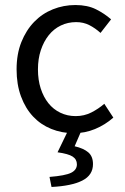

<svg xmlns="http://www.w3.org/2000/svg" viewBox="-20 -518 496 764"><path d="M274 12Q226 12 184 -5Q142 -22 111.5 -54.5Q81 -87 63.5 -134.5Q46 -182 46 -242Q46 -303 65 -350.5Q84 -398 116 -431Q148 -464 190.5 -481Q233 -498 280 -498Q328 -498 362 -481Q396 -464 422 -441L380 -387Q359 -406 335.5 -418Q312 -430 283 -430Q250 -430 222 -416.5Q194 -403 174 -378Q154 -353 142.5 -318.5Q131 -284 131 -242Q131 -200 142 -166Q153 -132 172.5 -107.5Q192 -83 220 -69.5Q248 -56 281 -56Q315 -56 343.5 -70.5Q372 -85 395 -105L431 -50Q398 -21 358 -4.5Q318 12 274 12ZM185 226 177 186Q240 181 263 169.5Q286 158 286 136Q286 116 269 105Q252 94 209 88L253 -3H306L277 64Q312 72 331 88Q350 104 350 135Q350 179 307.5 200.5Q265 222 185 226Z"/></svg>

Font: CV Source Sans
Style: Regular
Weight: 400
Designer: Paul D. Hunt
Foundry: Adobe Systems Incorporated
Version: Version 3.001